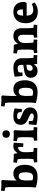

<svg xmlns="http://www.w3.org/2000/svg" viewBox="1596 -2410 821 4069"><g transform="rotate(-90 2006.5 -375.5)"><path d="M118.2 -755.9 206.1 -757.8 227.1 -738.8Q225.1 -717.8 220.9 -652.8Q216.8 -587.9 216.8 -557.1V-433.1Q243.7 -467.3 277.8 -485.1Q312 -502.9 358.9 -502.9Q457 -502.9 502.9 -434.6Q548.8 -366.2 548.8 -253.9Q548.8 -128.9 484.4 -59.6Q419.9 9.8 297.9 9.8Q189 9.8 66.9 -25.9Q68.8 -44.9 73 -97.9Q77.1 -150.9 77.1 -163.1V-586.9Q77.1 -600.1 73 -631.6Q68.8 -663.1 66.9 -673.8L-7.8 -690.9L1 -766.1Q13.2 -764.2 52.5 -760Q91.8 -755.9 118.2 -755.9ZM216.8 -259.8V-192.9Q216.8 -175.8 220.2 -98.1Q261.2 -85 286.1 -85Q347.2 -85 368.7 -125Q390.1 -165 390.1 -241.2Q390.1 -309.1 372.6 -349.6Q355 -390.1 305.2 -390.1Q223.6 -389.6 216.8 -259.8Z M935.5 -502.9Q958.5 -502.9 984.1 -499Q1009.8 -495.1 1017.6 -493.2L1002.9 -292L928.7 -294.9V-350.1Q928.7 -354 920.9 -401.9Q918.9 -402.8 914.6 -402.8Q874.5 -402.8 845.2 -366Q815.9 -329.1 815.9 -265.1V-192.9Q815.9 -162.1 819.3 -125Q822.8 -87.9 824.7 -77.1L907.7 -70.8L902.8 4.9Q888.7 3.9 836.7 2Q784.7 0 713.9 0Q685.1 0 649.9 2Q614.7 3.9 603.5 4.9L598.6 -64.9L666.5 -77.1Q667.5 -88.4 671.6 -119.6Q675.8 -150.9 675.8 -163.1V-325.2Q675.8 -338.4 671.9 -369.6Q668 -400.9 665.5 -412.1L590.8 -429.2L599.6 -503.9Q611.8 -502 651.4 -498Q690.9 -494.1 716.8 -494.1L764.6 -496.1L785.6 -477.1L794.9 -411.1Q853.5 -502.9 935.5 -502.9Z M1279.3 -654.8Q1279.3 -618.7 1258.8 -597.4Q1238.3 -576.2 1200.2 -576.2Q1162.1 -576.2 1141.6 -597.7Q1121.1 -619.1 1121.1 -654.8Q1121.1 -690.9 1142.1 -712.9Q1163.1 -734.9 1200.2 -734.9Q1237.3 -734.9 1258.3 -713.4Q1279.3 -691.9 1279.3 -654.8ZM1163.1 0Q1134.3 0 1103.3 2Q1072.3 3.9 1063.5 4.9L1058.1 -64.9L1124 -77.1Q1125 -88.4 1129.2 -119.6Q1133.3 -150.9 1133.3 -163.1V-325.2Q1133.3 -338.4 1129.4 -369.6Q1125.5 -400.9 1123 -412.1L1048.3 -429.2L1057.1 -502.9Q1069.3 -501 1108.9 -497.6Q1148.4 -494.1 1174.3 -494.1L1262.2 -496.1L1283.2 -477.1Q1281.2 -456.1 1277.3 -391.1Q1273.4 -326.2 1273.4 -294.9V-192.9Q1273.4 -162.1 1276.9 -125Q1280.3 -87.9 1282.2 -77.1L1347.2 -70.8L1342.3 4.9Q1330.1 3.9 1282.2 2Q1234.4 0 1163.1 0Z M1742.7 -479 1731 -320.8 1663.6 -326.2V-369.1Q1663.6 -373 1659.2 -385.5Q1654.8 -397.9 1649.9 -407.2Q1613.8 -423.3 1579.6 -422.9Q1546.4 -422.9 1530.5 -411.9Q1514.6 -400.9 1514.6 -384.8Q1514.6 -365.7 1534.2 -353.8Q1553.7 -341.8 1597.7 -325.2Q1647.5 -306.2 1681.6 -287.6Q1715.8 -269 1740.2 -234.6Q1764.6 -200.2 1764.6 -146Q1764.6 -70.8 1712.2 -30.5Q1659.7 9.8 1569.8 9.8Q1537.6 9.8 1498.3 4.9Q1459 0 1429.9 -5.6Q1400.9 -11.2 1392.6 -13.2L1404.8 -178.2L1475.6 -172.9V-127.9Q1476.6 -120.1 1479.7 -108.2Q1482.9 -96.2 1484.9 -90.8Q1539.1 -68.8 1572.8 -68.8Q1599.6 -68.8 1618.2 -80.3Q1636.7 -91.8 1636.7 -111.8Q1636.7 -132.8 1617.7 -145Q1598.6 -157.2 1554.7 -174.8Q1505.9 -194.8 1474.4 -212.9Q1442.9 -231 1419.4 -265.4Q1396 -299.8 1396 -354Q1396 -428.2 1445.8 -465.6Q1495.6 -502.9 1583 -502.9Q1666.5 -502.9 1742.7 -479Z M1909.7 -755.9 1997.6 -757.8 2018.6 -738.8Q2016.6 -717.8 2012.5 -652.8Q2008.3 -587.9 2008.3 -557.1V-433.1Q2035.2 -467.3 2069.3 -485.1Q2103.5 -502.9 2150.4 -502.9Q2248.5 -502.9 2294.4 -434.6Q2340.3 -366.2 2340.3 -253.9Q2340.3 -128.9 2275.9 -59.6Q2211.4 9.8 2089.4 9.8Q1980.5 9.8 1858.4 -25.9Q1860.4 -44.9 1864.5 -97.9Q1868.7 -150.9 1868.7 -163.1V-586.9Q1868.7 -600.1 1864.5 -631.6Q1860.4 -663.1 1858.4 -673.8L1783.7 -690.9L1792.5 -766.1Q1804.7 -764.2 1844 -760Q1883.3 -755.9 1909.7 -755.9ZM2008.3 -259.8V-192.9Q2008.3 -175.8 2011.7 -98.1Q2052.7 -85 2077.6 -85Q2138.7 -85 2160.2 -125Q2181.6 -165 2181.6 -241.2Q2181.6 -309.1 2164.1 -349.6Q2146.5 -390.1 2096.7 -390.1Q2015.1 -389.6 2008.3 -259.8Z M2540 9.8Q2472.2 9.8 2432.6 -28.1Q2393.1 -65.9 2393.1 -131.8Q2393.1 -249 2525.4 -270L2667 -293V-321.8Q2667 -370.6 2650.1 -391.4Q2633.3 -412.1 2592.3 -412.1Q2574.2 -412.1 2551.3 -406.5Q2528.3 -400.9 2511.2 -393.1L2504.4 -353L2505.4 -310.1L2430.2 -307.1L2415 -476.1Q2460.9 -487.3 2513.2 -495.1Q2565.4 -502.9 2598.1 -502.9Q2697.3 -502.9 2752.2 -455.6Q2807.1 -408.2 2807.1 -323.2V-192.9Q2807.1 -162.1 2810.8 -125Q2814.5 -87.9 2816.4 -77.1L2876.5 -70.8L2870.1 4.9Q2860.4 3.9 2815.2 2Q2770 0 2686 0L2678.2 -71.8Q2655.3 -29.8 2621.3 -10Q2587.4 9.8 2540 9.8ZM2541 -153.8Q2541 -92.8 2595.2 -92.8Q2621.1 -92.8 2640.6 -109.9Q2660.2 -127 2667 -157.2V-228L2593.3 -215.8Q2565.4 -210.9 2553.2 -196.5Q2541 -182.1 2541 -153.8Z M3512.2 4.9Q3500 3.9 3452.1 2Q3404.3 0 3333 0Q3304.2 0 3279.3 2Q3254.4 3.9 3247.1 4.9L3242.2 -64.9L3298.3 -77.1L3301.3 -121.1L3303.2 -163.1V-311Q3303.2 -352.1 3284.7 -377.4Q3266.1 -402.8 3229 -402.8Q3189 -402.8 3159.7 -366Q3130.4 -329.1 3130.4 -265.1V-192.9Q3130.4 -162.1 3133.8 -125Q3137.2 -87.9 3139.2 -77.1L3204.1 -70.8L3199.2 4.9Q3187 3.9 3139.2 2Q3091.3 0 3020 0Q2991.2 0 2960.2 2Q2929.2 3.9 2920.4 4.9L2915 -64.9L2981 -77.1Q2981.9 -88.4 2986.1 -119.1Q2990.2 -149.9 2990.2 -163.1V-325.2Q2990.2 -337.4 2986.3 -369.1Q2982.4 -400.9 2980 -412.1L2905.3 -429.2L2914.1 -502.9Q2926.3 -501 2965.8 -497.6Q3005.4 -494.1 3031.2 -494.1L3079.1 -496.1L3100.1 -477.1L3110.4 -405.8Q3142.6 -452.6 3182.4 -477.8Q3222.2 -502.9 3276.4 -502.9Q3358.4 -502.9 3400.9 -457.5Q3443.4 -412.1 3443.4 -325.2V-192.9Q3443.4 -162.1 3446.8 -125Q3450.2 -87.9 3452.1 -77.1L3517.1 -70.8Z M3709 -221.2Q3713.9 -145 3743.9 -113Q3773.9 -81.1 3834 -81.1Q3866.2 -81.1 3893.1 -88.6Q3919.9 -96.2 3935.3 -103.5Q3950.7 -110.8 3955.1 -113.8L3989.7 -56.2Q3910.6 14.6 3793.9 15.1Q3678.7 15.1 3613.8 -52.5Q3548.8 -120.1 3548.8 -242.2Q3548.8 -366.2 3614.3 -434.6Q3679.7 -502.9 3790 -502.9Q3890.1 -502.9 3945.1 -445.1Q4000 -387.2 4000 -284.2L3999 -259.8L3978 -221.2ZM3841.8 -310.1Q3841.8 -423.8 3778.8 -423.8Q3742.7 -423.8 3726.8 -390.4Q3710.9 -356.9 3709 -294.9L3840.8 -301.8Z"/></g></svg>

Font: Sura
Style: Bold
Weight: 700
Designer: Carolina Giovagnoli
Foundry: Huerta Tipografica
Version: Version 1.002;PS 001.002;hotconv 1.0.70;makeotf.lib2.5.58329